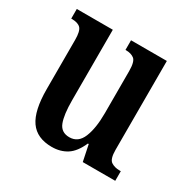

<svg xmlns="http://www.w3.org/2000/svg" viewBox="-128 -660 790 794"><g transform="rotate(30 267.0 -263.0)"><path d="M215 10Q144 10 111 -37Q78 -84 78 -187V-421Q78 -464 65 -477Q52 -490 23 -490H20V-536H192V-200Q192 -130 205.5 -95.5Q219 -61 258 -61Q300 -61 318 -105Q336 -149 336 -220V-421Q336 -467 321 -478.5Q306 -490 282 -490H279V-536H450V-112Q450 -68 466.5 -57Q483 -46 507 -46H513V0H358L342 -77H338Q317 -29 286.5 -9.5Q256 10 215 10Z"/></g></svg>

Font: Noto Serif Ethiopic ExtraCondensed SemiBold
Style: Regular
Weight: 600
Width: 2
Designer: Monotype Design Team
Foundry: Monotype Imaging Inc.
Version: Version 2.102; ttfautohint (v1.8.4.7-5d5b)